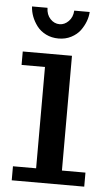

<svg xmlns="http://www.w3.org/2000/svg" viewBox="-52 -744 432 778"><g transform="rotate(5 164.0 -354.5)"><path d="M25.9 0V-57.1H120.1V-469.2H24.9V-523.9H225.1V-57.1H320.8V0ZM164.6 -588.9Q136.2 -588.9 113.3 -600.3Q90.3 -611.8 76.2 -630.4Q48.8 -667 46.4 -709H109.4Q109.9 -681.2 126 -664.1Q142.1 -647 163.6 -647Q184.1 -647 200.4 -663.6Q216.8 -680.2 218.3 -707H281.2Q278.8 -667.5 252.4 -630.9Q238.8 -612.8 215.8 -600.8Q192.9 -588.9 164.6 -588.9Z"/></g></svg>

Font: Trocchi
Style: Regular
Weight: 400
Designer: Vernon Adams
Foundry: Vernon Adams
Version: Version 1.101; ttfautohint (v1.8.4.7-5d5b);gftools[0.9.27]